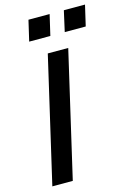

<svg xmlns="http://www.w3.org/2000/svg" viewBox="-134 -976 722 1043"><g transform="rotate(-15 226.5 -454.0)"><path d="M227 -792H108L135 -908H254ZM426 -792H308L334 -908H453ZM189 -704H304L141 0H26Z"/></g></svg>

Font: CBA Beacon Sans Bold
Style: Italic
Weight: 700
Italic angle: -13°
Designer: Wei Huang
Foundry: Wei Huang
Version: Version 1.002